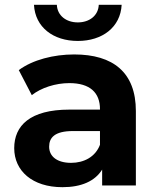

<svg xmlns="http://www.w3.org/2000/svg" viewBox="-20 -770 654 797"><path d="M395 -169C376 -119 329 -94 275 -94C218 -94 184 -120 184 -161C184 -198 206 -226 283 -226H395ZM239 7C318 7 374 -18 404 -66V0H544V-309C544 -469 450 -544 288 -544C203 -544 116 -522 58 -479L112 -375C151 -406 211 -425 268 -425C354 -425 395 -385 395 -317V-315H268C104 -315 39 -248 39 -155C39 -61 114 7 239 7ZM303 -600C405 -600 480 -657 485 -750H390C388 -705 351 -677 303 -677C255 -677 218 -705 216 -750H121C126 -657 201 -600 303 -600Z"/></svg>

Font: Montserrat-Alt1
Style: Bold
Weight: 700
Designer: Differentunic
Foundry: Differentunic
Version: Version 7.222